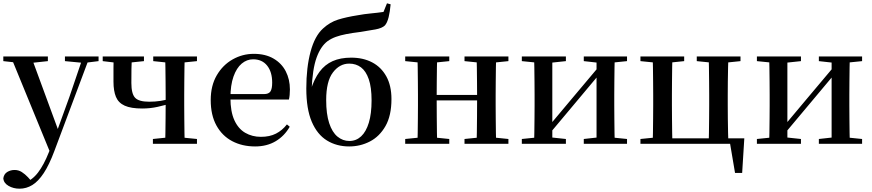

<svg xmlns="http://www.w3.org/2000/svg" viewBox="-27 -868 5265 1159"><path d="M91 271Q54 271 24.5 254Q-5 237 -7 208Q-3 182 17 170Q37 158 61 158Q85 158 104.5 170.5Q124 183 142 202L171 235L138 254L118 237Q167 220 202.5 173.5Q238 127 268 51L297 -21L304 -40L392 -283L475 -527H515L301 44Q270 127 237 177Q204 227 168 249Q132 271 91 271ZM280 63 38 -527H161L325 -81L331 -69ZM-7 -499V-527H262V-499L160 -488H93ZM365 -499V-527H568V-499L487 -489H470Z M831 -213Q764 -213 726 -230Q688 -247 673 -283Q658 -319 658 -375Q658 -421 658 -457Q658 -493 659 -527H769Q767 -490 766.5 -452.5Q766 -415 766 -367Q766 -302 788.5 -278Q811 -254 873 -254Q910 -254 942 -259Q974 -264 1015 -276V-247Q969 -233 924.5 -223Q880 -213 831 -213ZM970 0Q971 -25 971.5 -66.5Q972 -108 972.5 -154Q973 -200 973 -237V-296Q973 -330 972.5 -374.5Q972 -419 971.5 -461Q971 -503 970 -527H1088Q1087 -503 1086.5 -461Q1086 -419 1085.5 -374.5Q1085 -330 1085 -296V-232Q1085 -198 1085.5 -153Q1086 -108 1086.5 -66.5Q1087 -25 1088 0ZM593 -499V-527H842V-499L736 -488H685ZM896 0V-29L1003 -40H1052L1162 -29V0ZM898 -499V-527H1162V-499L1054 -488H1004Z M1513 16Q1435 16 1374.5 -16Q1314 -48 1279.5 -110.5Q1245 -173 1245 -264Q1245 -351 1281.5 -413.5Q1318 -476 1377.5 -509.5Q1437 -543 1505 -543Q1575 -543 1624 -514.5Q1673 -486 1698 -437.5Q1723 -389 1723 -328Q1723 -292 1717 -267H1295V-300H1566Q1595 -300 1605.5 -316Q1616 -332 1616 -369Q1616 -434 1585.5 -472Q1555 -510 1501 -510Q1463 -510 1432 -484Q1401 -458 1382.5 -406Q1364 -354 1364 -277Q1364 -195 1387.5 -143Q1411 -91 1453 -66.5Q1495 -42 1548 -42Q1601 -42 1639 -61.5Q1677 -81 1705 -117L1722 -103Q1690 -47 1637 -15.5Q1584 16 1513 16Z M2081 16Q2005 16 1946.5 -20Q1888 -56 1855 -133Q1822 -210 1822 -334Q1822 -460 1847.5 -555.5Q1873 -651 1923 -696Q1964 -734 2013.5 -749.5Q2063 -765 2133 -776Q2170 -783 2212 -787Q2254 -791 2288 -796L2309 -848L2331 -842Q2327 -797 2319 -764.5Q2311 -732 2297 -715Q2280 -698 2240 -690.5Q2200 -683 2147 -675Q2098 -669 2062.5 -662Q2027 -655 2000.5 -645.5Q1974 -636 1951 -620Q1909 -589 1884 -520Q1859 -451 1854 -324L1849 -326Q1870 -392 1902 -435Q1934 -478 1981 -499Q2028 -520 2093 -520Q2165 -520 2219.5 -491.5Q2274 -463 2305 -407Q2336 -351 2336 -270Q2336 -170 2300 -107Q2264 -44 2206 -14Q2148 16 2081 16ZM2082 -17Q2123 -17 2153 -45Q2183 -73 2199.5 -127.5Q2216 -182 2216 -262Q2216 -341 2199 -390Q2182 -439 2152 -461.5Q2122 -484 2081 -484Q2023 -484 1982.5 -430.5Q1942 -377 1942 -264Q1942 -180 1960 -125Q1978 -70 2010 -43.5Q2042 -17 2082 -17Z M2492 0Q2494 -25 2494.5 -66.5Q2495 -108 2495.5 -153Q2496 -198 2496 -232V-296Q2496 -330 2495.5 -374.5Q2495 -419 2494.5 -461Q2494 -503 2492 -527H2612Q2611 -503 2610.5 -460.5Q2610 -418 2609.5 -371.5Q2609 -325 2609 -287V-266Q2609 -215 2609.5 -163Q2610 -111 2610.5 -68Q2611 -25 2612 0ZM2849 0Q2851 -25 2851.5 -68Q2852 -111 2852.5 -163Q2853 -215 2853 -266V-287Q2853 -325 2852.5 -371.5Q2852 -418 2851.5 -460.5Q2851 -503 2849 -527H2968Q2967 -503 2966.5 -461Q2966 -419 2965.5 -374.5Q2965 -330 2965 -296V-232Q2965 -198 2965.5 -153Q2966 -108 2966.5 -66.5Q2967 -25 2968 0ZM2419 0V-29L2528 -40H2577L2685 -29V0ZM2419 -499V-527H2685V-499L2577 -488H2528ZM2777 0V-29L2885 -40H2935L3042 -29V0ZM2777 -499V-527H3042V-499L2935 -488H2885ZM2552 -262V-295H2909V-262Z M3123 0V-29L3231 -40H3286L3389 -29V0ZM3497 0V-29L3596 -40H3650L3758 -29V0ZM3196 0Q3198 -25 3198.5 -66.5Q3199 -108 3199.5 -153Q3200 -198 3200 -232V-296Q3200 -330 3199.5 -374.5Q3199 -419 3198.5 -461Q3198 -503 3196 -527H3307V0ZM3281 -50 3238 -73H3258L3424 -271L3599 -479L3641 -457H3622L3452 -254ZM3574 0V-527H3684Q3683 -503 3682.5 -461Q3682 -419 3681.5 -374.5Q3681 -330 3681 -296V-232Q3681 -198 3681.5 -153Q3682 -108 3682.5 -66.5Q3683 -25 3684 0ZM3123 -499V-527H3389V-499L3286 -488H3232ZM3497 -499V-527H3758V-499L3650 -488H3596Z M3912 0Q3914 -25 3914.5 -66.5Q3915 -108 3915.5 -153Q3916 -198 3916 -232V-296Q3916 -330 3915.5 -374.5Q3915 -419 3914.5 -461Q3914 -503 3912 -527H4032Q4031 -503 4030.5 -461Q4030 -419 4029.5 -374.5Q4029 -330 4029 -296V-232Q4029 -198 4029.5 -153Q4030 -108 4030.5 -66.5Q4031 -25 4032 0ZM4251 0Q4252 -25 4252.5 -66.5Q4253 -108 4253.5 -153Q4254 -198 4254 -232V-296Q4254 -330 4253.5 -374.5Q4253 -419 4252.5 -461Q4252 -503 4251 -527H4370Q4369 -503 4368 -461Q4367 -419 4366.5 -374.5Q4366 -330 4366 -296V-232Q4366 -198 4366.5 -153Q4367 -108 4368 -66.5Q4369 -25 4370 0ZM4410 176 4375 -31 4419 0H3971V-33H4466L4453 176ZM3839 -499V-527H4103V-499L3997 -488H3948ZM4179 -499V-527H4443V-499L4337 -488H4287ZM3839 0V-29L3948 -40H3972V0Z M4542 0V-29L4650 -40H4705L4808 -29V0ZM4916 0V-29L5015 -40H5069L5177 -29V0ZM4615 0Q4617 -25 4617.5 -66.5Q4618 -108 4618.5 -153Q4619 -198 4619 -232V-296Q4619 -330 4618.5 -374.5Q4618 -419 4617.5 -461Q4617 -503 4615 -527H4726V0ZM4700 -50 4657 -73H4677L4843 -271L5018 -479L5060 -457H5041L4871 -254ZM4993 0V-527H5103Q5102 -503 5101.5 -461Q5101 -419 5100.5 -374.5Q5100 -330 5100 -296V-232Q5100 -198 5100.5 -153Q5101 -108 5101.5 -66.5Q5102 -25 5103 0ZM4542 -499V-527H4808V-499L4705 -488H4651ZM4916 -499V-527H5177V-499L5069 -488H5015Z"/></svg>

Font: Noto Serif TC SemiBold
Style: Regular
Weight: 600
Version: Version 2.002-H1;hotconv 1.1.0;makeotfexe 2.6.0